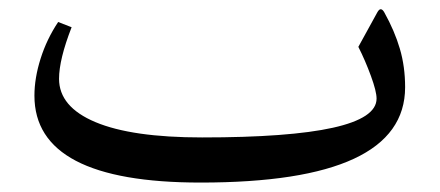

<svg xmlns="http://www.w3.org/2000/svg" viewBox="-20 -363 941 411"><path d="M412.6 -68.8Q786.1 -68.8 786.1 -151.9Q786.1 -167.5 773.9 -200.7Q761.7 -233.9 747.1 -262.7L787.6 -336.4Q794.9 -350.1 802.7 -336.4Q824.7 -296.9 835.9 -258.8Q847.2 -220.7 847.2 -176.3Q847.2 27.8 409.2 27.8Q53.7 27.8 53.7 -158.2Q53.7 -195.8 66.9 -237.5Q80.1 -279.3 104.5 -315.9L133.3 -304.7Q106.4 -235.8 106.4 -194.3Q106.4 -134.3 184.3 -101.6Q262.2 -68.8 412.6 -68.8Z"/></svg>

Font: Parastoo FD
Style: FD
Weight: 400
Foundry: Saber Rastikerdar (saber.rastikerdar@gmail.com)
Version: Version 2.0.1